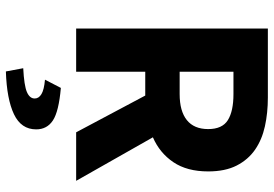

<svg xmlns="http://www.w3.org/2000/svg" viewBox="-159 -533 931 653"><g transform="rotate(90 306.5 -206.5)"><path d="M77 0V-652H312Q364 -652 409.5 -642Q455 -632 489 -608.5Q523 -585 543 -546Q563 -507 563 -449Q563 -377 531.5 -330.5Q500 -284 447 -261L595 0H430L305 -235H224V0ZM224 -352H300Q358 -352 388.5 -376.5Q419 -401 419 -449Q419 -497 388.5 -516Q358 -535 300 -535H224ZM223 239 212 180Q271 177 293 167.5Q315 158 315 141Q315 127 300 118Q285 109 251 106L279 52Q359 59 389.5 79Q420 99 420 136Q420 187 368.5 211.5Q317 236 223 239Z"/></g></svg>

Font: hySource Sans Pro
Style: Bold
Weight: 700
Designer: Paul D. Hunt
Foundry: Adobe Systems Incorporated
Version: Version 2.021;PS 2.000;hotconv 1.0.86;makeotf.lib2.5.63406